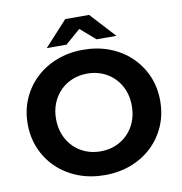

<svg xmlns="http://www.w3.org/2000/svg" viewBox="-96 -991 1036 1092"><g transform="rotate(-10 422.0 -444.5)"><path d="M422.5 11.8Q339.9 11.8 269.6 -15.2Q199.4 -42.2 147.9 -91.1Q96.4 -140 67.9 -206Q39.3 -271.9 39.3 -350.2Q39.3 -428.5 67.9 -494.1Q96.5 -559.8 148 -608.9Q199.6 -658 269.6 -684.9Q339.5 -711.8 422.2 -711.8Q505.2 -711.8 574.8 -685Q644.4 -658.2 695.9 -609.3Q747.3 -560.4 775.9 -494.5Q804.5 -428.7 804.5 -350.1Q804.5 -271.6 775.9 -205.5Q747.3 -139.4 695.9 -90.6Q644.4 -41.8 574.8 -15Q505.2 11.8 422.5 11.8ZM422.2 -125.5Q469.1 -125.5 508.8 -141.8Q548.5 -158.1 578.1 -188.1Q607.7 -218.1 624.2 -259.2Q640.7 -300.3 640.7 -350.2Q640.7 -400.1 624.3 -440.9Q607.8 -481.8 578.2 -511.8Q548.6 -541.8 508.8 -558.1Q469.1 -574.5 422.2 -574.5Q375.3 -574.5 335.4 -558.1Q295.5 -541.8 265.8 -511.8Q236.1 -481.7 219.6 -440.8Q203 -399.8 203 -350.2Q203 -300.6 219.5 -259.4Q236 -218.3 265.7 -188.1Q295.4 -158 335.3 -141.7Q375.3 -125.5 422.2 -125.5ZM221.1 -757 353.3 -901.3H491L623.3 -757H509.2L370.8 -876.7H473.6L335.2 -757Z"/></g></svg>

Font: Montserrat Thin
Style: Regular
Weight: 100
Designer: Julieta Ulanovsky
Foundry: Julieta Ulanovsky
Version: Version 9.000